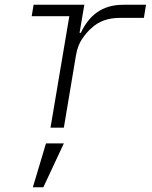

<svg xmlns="http://www.w3.org/2000/svg" viewBox="-20 -536 640 806"><path d="M192 0 271 -468H113L121 -516H334L314 -398H319Q332 -425 348.5 -446.5Q365 -468 386.5 -483.5Q408 -499 435.5 -507.5Q463 -516 499 -516H593L584 -461H484Q408 -461 363 -417Q346 -403 326 -374.5Q306 -346 299 -304L248 0ZM173 66H248L162 250H118Z"/></svg>

Font: IBM Plex Mono Light
Style: Italic
Weight: 300
Italic angle: -9°
Monospace: yes
Designer: Mike Abbink, Paul van der Laan, Pieter van Rosmalen
Foundry: Bold Monday
Version: Version 2.3